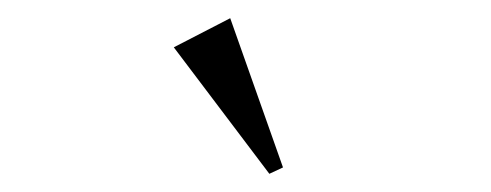

<svg xmlns="http://www.w3.org/2000/svg" viewBox="-20 -612 540 211"><path d="M171 -560 276 -421 291 -428 233 -592Z"/></svg>

Font: Romanesco
Style: Regular
Weight: 400
Designer: Astigmatic (AOETI)
Foundry: Astigmatic (AOETI)
Version: Version 1.000